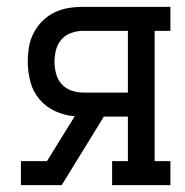

<svg xmlns="http://www.w3.org/2000/svg" viewBox="-20 -540 540 560"><path d="M41 0V-70H117L198 -201Q169 -203 141.5 -215.5Q114 -228 95 -250.5Q76 -273 68.5 -302Q61 -331 61 -360Q61 -382 64.5 -403Q68 -424 78 -443.5Q88 -463 103.5 -478.5Q119 -494 138.5 -503.5Q158 -513 179 -516.5Q200 -520 222 -520H477V-450H431V-70H477V0H307V-70H353V-200H283L160 0ZM353 -270V-450H222Q205 -450 188 -444Q171 -438 159.5 -425Q148 -412 143.5 -395Q139 -378 139 -360Q139 -343 143.5 -325.5Q148 -308 159.5 -295Q171 -282 188 -276Q205 -270 222 -270Z"/></svg>

Font: Iosevka Gothic
Style: Regular
Weight: 400
Monospace: yes
Designer: Belleve Invis
Foundry: Belleve Invis
Version: Version 15.5.1; ttfautohint (v1.8.4)